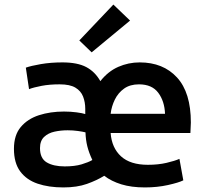

<svg xmlns="http://www.w3.org/2000/svg" viewBox="-20 -808 906 840"><path d="M257 12Q193 12 144.5 -4.5Q96 -21 68.5 -58Q41 -95 41 -157Q41 -217 71 -252.5Q101 -288 150.5 -304Q200 -320 260 -320Q289 -320 315 -316.5Q341 -313 353 -309V-332Q353 -361 343.5 -385.5Q334 -410 310 -424.5Q286 -439 241 -439Q197 -439 162.5 -432.5Q128 -426 107 -418L93 -512Q115 -520 158.5 -527.5Q202 -535 253 -535Q319 -535 357.5 -514.5Q396 -494 419 -453Q453 -496 497.5 -515.5Q542 -535 591 -535Q694 -535 754.5 -469Q815 -403 815 -272Q815 -262 814 -249Q813 -236 813 -226H464Q469 -161 509.5 -124Q550 -87 627 -87Q672 -87 708.5 -95.5Q745 -104 765 -113L782 -19Q762 -9 715 1.5Q668 12 614 12Q555 12 511 -1.5Q467 -15 436 -39Q404 -19 360.5 -3.5Q317 12 257 12ZM464 -310H702Q700 -365 672.5 -402Q645 -439 588 -439Q549 -439 523 -420.5Q497 -402 482.5 -372.5Q468 -343 464 -310ZM263 -80Q307 -80 337 -89Q367 -98 384 -108Q369 -140 362 -168Q355 -196 354 -229Q342 -232 320.5 -235Q299 -238 276 -238Q246 -238 218.5 -232Q191 -226 173 -209Q155 -192 155 -160Q155 -115 184.5 -97.5Q214 -80 263 -80ZM381 -579 327 -631 476 -788 549 -718Z"/></svg>

Font: Ubuntu Sans SemiBold
Style: Regular
Weight: 600
Designer: Dalton Maag Ltd
Foundry: Dalton Maag Ltd
Version: Version 1.006; ttfautohint (v1.8.4.7-5d5b)